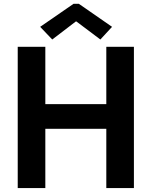

<svg xmlns="http://www.w3.org/2000/svg" viewBox="-20 -958 772 978"><path d="M70.3 -719.7H210.9V-427.7H521.5V-719.7H662.1V0H521.5V-301.8H210.9V0H70.3ZM184.6 -821.3 354.5 -938.5H381.8L550.8 -821.3L491.2 -756.8L369.1 -848.6H366.2L246.1 -756.8Z"/></svg>

Font: Reddit Sans Vanilla
Style: Bold
Weight: 700
Designer: Stephen Hutchings
Foundry: Reddit
Version: Version 1.013